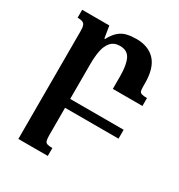

<svg xmlns="http://www.w3.org/2000/svg" viewBox="-180 -624 944 1011"><g transform="rotate(30 292.0 -118.5)"><path d="M211 165Q211 187 214 198.5Q217 210 227.5 213.5Q238 217 259 217V265H80V-392Q80 -414 75.5 -425Q71 -436 60.5 -440Q50 -444 31 -444V-492H196L208 -419H212Q231 -454 252 -472Q273 -490 299 -496Q325 -502 356 -502Q430 -502 470.5 -458Q511 -414 511 -322V-303Q511 -285 513.5 -276Q516 -267 526.5 -263.5Q537 -260 559 -260V-212H379V-289Q379 -356 362 -391.5Q345 -427 300 -427Q264 -427 244.5 -405Q225 -383 218 -347Q211 -311 211 -269ZM204 0V-54H536V0Z"/></g></svg>

Font: Noto Serif Armenian SemiBold
Style: Regular
Weight: 600
Version: Version 2.007